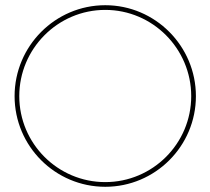

<svg xmlns="http://www.w3.org/2000/svg" viewBox="-20 -708 807 737"><path d="M54 -339C54 -521 202 -670 384 -670C566 -670 714 -521 714 -339C714 -157 566 -9 384 -9C202 -9 54 -157 54 -339ZM384 -688C192 -688 36 -531 36 -339C36 -147 192 9 384 9C576 9 732 -147 732 -339C732 -531 576 -688 384 -688Z"/></svg>

Font: Rawengulk
Style: Light
Weight: 300
Version: Version 0.9